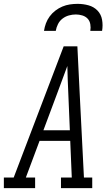

<svg xmlns="http://www.w3.org/2000/svg" viewBox="-50 -975 570 995"><path d="M-30 0V-55H21L280 -735H351L363 -490L385 -55H428V0H266V-55H322L314 -245H155L84 -55H132V0ZM175 -300H312L304 -490Q302 -526 301 -562Q300 -598 299 -633Q286 -597 272.5 -561.5Q259 -526 246 -490ZM178 -815Q181 -835 188 -854Q195 -873 207.5 -890Q220 -907 237 -920Q254 -933 273 -941Q292 -949 312 -952Q332 -955 352 -955Q381 -955 408.5 -947.5Q436 -940 455 -920.5Q474 -901 479 -872.5Q484 -844 479 -815H418Q421 -832 418 -849.5Q415 -867 404 -878.5Q393 -890 376.5 -895Q360 -900 343 -900Q325 -900 307 -895Q289 -890 274 -878.5Q259 -867 250.5 -850Q242 -833 239 -815Z"/></svg>

Font: Iosevka Slab Light
Style: Italic
Weight: 300
Italic angle: -9°
Monospace: yes
Designer: Belleve Invis
Foundry: Belleve Invis
Version: Version 11.1.1; ttfautohint (v1.8.3)